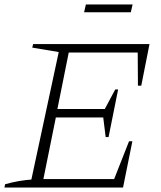

<svg xmlns="http://www.w3.org/2000/svg" viewBox="-23 -843 723 863"><path d="M-3 0 0 -15Q32 -24 61.5 -29Q91 -34 118 -36L241 -609L122 -629L126 -645H649L612 -458H597L596 -607H286L235 -353H448L495 -441H508L465 -227H452L441 -315H228L172 -38H490L557 -208H572L530 0ZM355 -788 363 -823H573L565 -788Z"/></svg>

Font: Piazzolla SC ExtraLight
Style: Italic
Weight: 200
Italic angle: -11.3°
Designer: Juan Pablo del Peral
Foundry: Huerta Tipografica
Version: Version 1.330